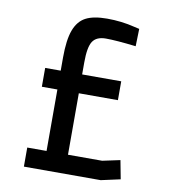

<svg xmlns="http://www.w3.org/2000/svg" viewBox="-77 -737 714 803"><g transform="rotate(10 280.0 -335.0)"><path d="M78 -81H160V-342H94V-422H160V-478Q160 -553 175.5 -594.5Q191 -636 223.5 -653Q256 -670 314 -670Q375 -670 431 -656L453 -651L451 -577Q366 -587 323 -587Q283 -587 267 -562.5Q251 -538 251 -473V-422H417V-342H251V-81H396L471 -97L486 -18L404 0H78Z"/></g></svg>

Font: sheba-seeBold
Style: Regular
Weight: 600
Designer: Mohamed Galeb, the designers
Foundry: Kief Type Foundry
Version: Version 2.010; ttfautohint (v1.5.33-1714) -l 8 -r 50 -G 200 